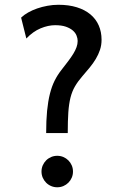

<svg xmlns="http://www.w3.org/2000/svg" viewBox="-20 -772 553 804"><path d="M153.8 -53.7Q153.8 -67.4 158.9 -79.3Q164.1 -91.3 173.1 -100.3Q182.1 -109.4 194.1 -114.5Q206.1 -119.6 219.7 -119.6Q233.4 -119.6 245.4 -114.5Q257.3 -109.4 266.4 -100.3Q275.4 -91.3 280.5 -79.3Q285.6 -67.4 285.6 -53.7Q285.6 -40 280.5 -28.1Q275.4 -16.1 266.4 -7.1Q257.3 2 245.4 7.1Q233.4 12.2 219.7 12.2Q206.1 12.2 194.1 7.1Q182.1 2 173.1 -7.1Q164.1 -16.1 158.9 -28.1Q153.8 -40 153.8 -53.7ZM224.6 -752Q268.1 -752 301.8 -741.5Q335.4 -731 358.4 -711.9Q381.3 -692.9 393.3 -665.8Q405.3 -638.7 405.3 -605.5Q405.3 -583 398.7 -563.2Q392.1 -543.5 381.1 -525.1Q370.1 -506.8 355.5 -489Q340.8 -471.2 324.7 -452.6Q305.7 -430.7 293.7 -409.9Q281.7 -389.2 275.1 -363Q268.6 -336.9 266.1 -301.5Q263.7 -266.1 263.7 -214.8H173.3Q173.3 -268.1 177.2 -308.1Q181.2 -348.1 189 -379.2Q196.8 -410.2 208.7 -434.1Q220.7 -458 236.8 -478.5Q252.9 -499 265.6 -515.9Q278.3 -532.7 287.1 -547.1Q295.9 -561.5 300.5 -574.5Q305.2 -587.4 305.2 -600.6Q305.2 -611.3 300.5 -623Q295.9 -634.8 284.9 -644.3Q273.9 -653.8 255.9 -660.2Q237.8 -666.5 210.9 -666.5Q181.6 -666.5 149.9 -653.3Q118.2 -640.1 90.3 -610.8L68.4 -698.2Q80.6 -710 97.9 -719.7Q115.2 -729.5 135.7 -736.6Q156.2 -743.7 179 -747.8Q201.7 -752 224.6 -752Z"/></svg>

Font: Andika Phon
Style: Regular
Weight: 400
Designer: Victor Gaultney, Annie Olsen, Julie Remington, Don Collingsworth, Eric Hays, Becca Hirsbrunner
Foundry: SIL International
Version: Version 5.000